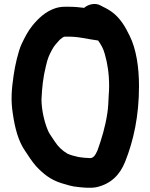

<svg xmlns="http://www.w3.org/2000/svg" viewBox="-20 -716 745 951"><path d="M346 -533.5C351.1 -533.5 357.3 -532.9 365 -531.7L391 -527.7C416.7 -523.4 437.8 -519.1 466 -515.3C480.6 -494.4 491.6 -476.4 499 -448.6C512.6 -402.1 520.5 -350 520.5 -290C520.5 -275.5 519.9 -261.1 518.5 -244.8C517.3 -213.9 515.8 -181.5 511.6 -154.9C501.7 -88.8 483.1 -26.8 462.4 30.2C451.4 53.9 441.9 70.5 419.1 66.7C418.6 66.6 417.7 66.5 417 66.5C401.2 66.5 401.3 65.1 382.3 63.6L369.2 61.7C351.7 57.8 329.4 52.6 313.9 45C289.7 31 267.7 10.4 251.5 -14.8L227.4 -50.9C222.6 -58.1 218.5 -66.3 214.7 -76.5C199.9 -113.3 185.7 -170.7 185.5 -223.7C188.4 -285.9 193.6 -332.4 207.2 -388.1C216.5 -429.2 223.5 -442.9 239 -472.1C248 -488.8 262.1 -504.2 275.8 -519C284.2 -526.4 295.4 -534.5 300 -534.5H324C330.5 -534.5 338.1 -533.5 346 -533.5ZM324 -682.5H300C284 -682.5 268.3 -679.9 253 -674.9C204.3 -658.6 169.4 -624.3 140.3 -588.9C117.5 -560.7 102.5 -530.4 86.7 -497.3C70.1 -461.3 54 -389.8 47.6 -343.7C38.2 -278.1 32.2 -222.7 43.6 -152.1C54 -81.4 70.3 -17.3 104.7 32C121.5 57.3 138.9 85 159.8 108.4C194.2 144.9 229.5 173.9 283.4 191C310.2 198.6 335.5 208.1 367.9 210.4C394 213.4 429 216.7 457.5 211.2C530 195.1 574.2 149.2 599.6 85.6C641.7 -19.5 668.5 -142.6 668.5 -289C668.5 -382.2 655.1 -472.8 622.2 -538.6C609.1 -564.8 601.8 -580.1 584.2 -605.3C557.8 -641.6 530.5 -663.7 488.6 -683.2L478 -689C449.7 -704.4 415.4 -693.4 396.6 -677.1C374.1 -679.9 349.4 -682.5 324 -682.5Z"/></svg>

Font: Smoothie
Style: SeBd
Weight: 600
Foundry: Cannot Into Space Fonts
Version: Version 0.8